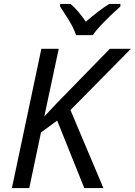

<svg xmlns="http://www.w3.org/2000/svg" viewBox="-20 -964 691 984"><path d="M41 0 192 -714H281L207 -367L269 -433L543 -714H651L341 -400L510 0H412L273 -346L190 -285L130 0ZM370 -784Q357 -822 332 -862Q307 -902 288 -931V-944H341Q361 -928 381 -904Q401 -880 420 -853Q451 -880 482 -903.5Q513 -927 540 -944H597V-931Q580 -916 552 -889.5Q524 -863 497.5 -835Q471 -807 456 -784Z"/></svg>

Font: Noto Sans
Style: Italic
Weight: 400
Italic angle: -12°
Designer: Monotype Design Team
Foundry: Monotype Imaging Inc.
Version: Version 2.013; ttfautohint (v1.8.4.7-5d5b)